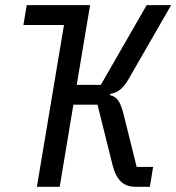

<svg xmlns="http://www.w3.org/2000/svg" viewBox="-20 -718 678 738"><path d="M121.8 0H209.5L262.1 -315.7H354.8L412.3 -84.9C427.6 -23.4 456.3 0 501.1 0H556.1L568.5 -76.3H505.3L455.6 -276.6C441.8 -330.3 429.7 -345.9 402.7 -352.3L403.8 -357.2C430.8 -361.9 451.7 -374.3 475.5 -416.2L637.8 -698.2H543.7L367.5 -391.7H274.9L326.3 -698.2H82.7L70 -621.8H225.9Z"/></svg>

Font: Margiela Mono Italic Text It
Style: Regular
Weight: 400
Designer: Mike Abbink, Paul van der Laan, Pieter van Rosmalen
Foundry: Bold Monday
Version: Version 2.003 2021